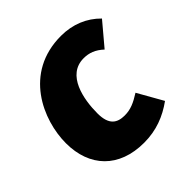

<svg xmlns="http://www.w3.org/2000/svg" viewBox="-156 -673 814 814"><g transform="rotate(-45 250.5 -266.0)"><path d="M326 -551C104 -551 19 -352 19 -214C19 -73 105 19 255 19C329 19 389 -5 443 -44L379 -157C341 -133 314 -121 279 -121C234 -121 203 -140 203 -209C203 -294 226 -416 327 -416C359 -416 387 -406 416 -379L501 -480C456 -526 396 -551 326 -551Z"/></g></svg>

Font: Fira Sans ExtraBold
Style: Italic
Weight: 800
Italic angle: -8°
Designer: bBox Type GmbH & Carrois Corporate GbR & Edenspiekermann AG
Foundry: bBox Type GmbH & Carrois Corporate GbR & Edenspiekermann AG
Version: Version 4.301;PS 004.301;hotconv 1.0.88;makeotf.lib2.5.64775